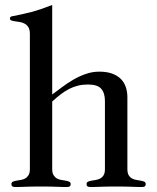

<svg xmlns="http://www.w3.org/2000/svg" viewBox="-20 -750 633 772"><path d="M189.9 -370.1Q208 -383.3 229.2 -399.4Q250.5 -415.5 274.4 -429.4Q298.3 -443.4 324.7 -452.6Q351.1 -461.9 378.9 -461.9Q409.2 -461.9 430.7 -454.1Q452.1 -446.3 465.8 -432.6Q479.5 -418.9 485.8 -399.9Q492.2 -380.9 492.2 -358.9V-69.8Q492.2 -54.2 497.6 -45.4Q502.9 -36.6 511.2 -32.2Q519.5 -27.8 529.1 -26.4Q538.6 -24.9 546.9 -23.4Q555.2 -22 560.5 -19.3Q565.9 -16.6 565.9 -9.8Q565.9 -2.9 562 -0.5Q558.1 2 549.8 2Q540.5 2 531 1.7Q521.5 1.5 509.8 1Q498 0.5 482.7 0.2Q467.3 0 446.8 0Q426.3 0 411.1 0.2Q396 0.5 384.3 1Q372.6 1.5 363 1.7Q353.5 2 344.2 2Q335.9 2 332 -0.5Q328.1 -2.9 328.1 -9.8Q328.1 -16.6 333.5 -19.3Q338.9 -22 347.2 -23.4Q355.5 -24.9 365 -26.4Q374.5 -27.8 382.8 -32.2Q391.1 -36.6 396.5 -45.4Q401.9 -54.2 401.9 -69.8V-344.2Q401.9 -376 387 -393.1Q372.1 -410.2 334 -410.2Q312.5 -410.2 294.2 -405.8Q275.9 -401.4 258.5 -392.6Q241.2 -383.8 224.6 -371.1Q208 -358.4 189.9 -341.8V-69.8Q189.9 -54.2 195.6 -45.4Q201.2 -36.6 209.2 -32.2Q217.3 -27.8 227.1 -26.4Q236.8 -24.9 244.9 -23.4Q252.9 -22 258.5 -19.3Q264.2 -16.6 264.2 -9.8Q264.2 -2.9 260.3 -0.5Q256.3 2 248 2Q238.8 2 229.2 1.7Q219.7 1.5 208 1Q196.3 0.5 180.9 0.2Q165.5 0 145 0Q124.5 0 109.1 0.2Q93.8 0.5 82 1Q70.3 1.5 60.8 1.7Q51.3 2 42 2Q33.7 2 29.8 -0.5Q25.9 -2.9 25.9 -9.8Q25.9 -16.6 31.5 -19.3Q37.1 -22 45.2 -23.4Q53.2 -24.9 63 -26.4Q72.8 -27.8 80.8 -32.2Q88.9 -36.6 94.5 -45.4Q100.1 -54.2 100.1 -69.8V-613.8Q100.1 -630.9 94.2 -640.4Q88.4 -649.9 79.3 -654.8Q70.3 -659.7 60.1 -661.4Q49.8 -663.1 40.8 -664.3Q31.7 -665.5 25.9 -667.7Q20 -669.9 20 -675.8Q20 -682.6 27.3 -684.3Q34.7 -686 53.7 -689.7Q72.8 -693.4 105.7 -701.7Q138.7 -710 189.9 -730Z"/></svg>

Font: XB Zar
Style: Regular
Weight: 400
Designer: Behnam
Foundry: Irmug
Version: Version 8.005 2009